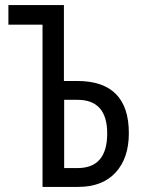

<svg xmlns="http://www.w3.org/2000/svg" viewBox="-20 -734 560 754"><path d="M147 0H287Q382 0 434 -56.5Q486 -113 486 -211Q486 -416 283 -416H231V-714H13V-637H147ZM232 -74V-342H284Q401 -342 401 -210Q401 -74 285 -74Z"/></svg>

Font: Noto Sans Display Condensed
Style: Regular
Weight: 400
Width: 3
Designer: Monotype Design Team
Foundry: Monotype Imaging Inc.
Version: Version 1.900